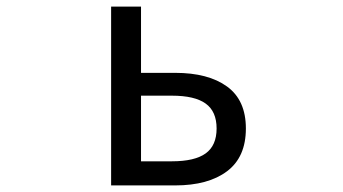

<svg xmlns="http://www.w3.org/2000/svg" viewBox="-20 -563 1040 583"><path d="M317.4 0V-543H408.2V-341.8H511.7Q612.3 -341.8 669.4 -300.3Q726.6 -258.8 726.6 -172.9Q726.6 -85.9 669.4 -43Q612.3 0 511.7 0ZM408.2 -73.2H502Q571.3 -73.2 604.5 -97.2Q637.7 -121.1 637.7 -172.9Q637.7 -224.6 604.5 -248.5Q571.3 -272.5 502 -272.5H408.2Z"/></svg>

Font: GenEi Gothic M Regular
Style: Regular
Weight: 400
Designer: o_tamon (Modified); [Source Han Sans]
Ryoko NISHIZUKA  (kana & ideographs); Paul D. Hunt (Latin, Greek & Cyrillic); Wenl
Version: Version 1.1a;Original Version 1.004